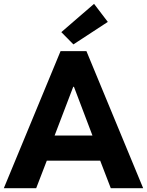

<svg xmlns="http://www.w3.org/2000/svg" viewBox="-25 -988 771 1008"><path d="M293 -719.7H428.7L726.6 0H556.6L501 -144.5H220.7L165 0H-4.9ZM296.9 -819.3 468.8 -967.8 541 -873 360.4 -754.9ZM460.4 -276.4 363.3 -532.2H359.4L261.7 -276.4Z"/></svg>

Font: Reddit Sans Vanilla ExtraBold
Style: Regular
Weight: 800
Designer: Stephen Hutchings
Foundry: Reddit
Version: Version 1.013